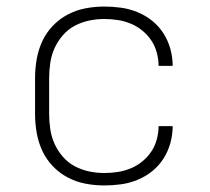

<svg xmlns="http://www.w3.org/2000/svg" viewBox="-20 -558 640 586"><path d="M298 8Q269 8 240.5 2.5Q212 -3 186.5 -16.5Q161 -30 141 -51Q121 -72 109 -98Q97 -124 92 -152.5Q87 -181 87 -210V-320Q87 -349 92 -377.5Q97 -406 109 -432Q121 -458 141 -479Q161 -500 186.5 -513.5Q212 -527 240.5 -532.5Q269 -538 298 -538Q324 -538 349.5 -534.5Q375 -531 399.5 -521Q424 -511 444.5 -494.5Q465 -478 479 -456Q493 -434 500 -408.5Q507 -383 507 -357H464Q464 -377 458.5 -397.5Q453 -418 441.5 -435Q430 -452 414 -465Q398 -478 378.5 -486Q359 -494 338.5 -497Q318 -500 298 -500Q274 -500 251 -495Q228 -490 207.5 -479Q187 -468 171.5 -450Q156 -432 146.5 -411Q137 -390 133.5 -366.5Q130 -343 130 -320V-210Q130 -187 133.5 -163.5Q137 -140 146.5 -119Q156 -98 171.5 -80Q187 -62 207.5 -51Q228 -40 251 -35Q274 -30 298 -30Q318 -30 338.5 -33Q359 -36 378.5 -44Q398 -52 414 -65Q430 -78 441.5 -95Q453 -112 458.5 -132.5Q464 -153 464 -173H507Q507 -147 500 -121.5Q493 -96 479 -74Q465 -52 444.5 -35.5Q424 -19 399.5 -9Q375 1 349.5 4.5Q324 8 298 8Z"/></svg>

Font: Iosevka Curly XLtEx
Style: Regular
Weight: 200
Width: 7
Monospace: yes
Designer: Belleve Invis
Foundry: Belleve Invis
Version: Version 11.1.0; ttfautohint (v1.8.3)